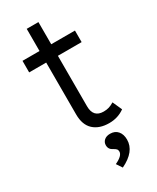

<svg xmlns="http://www.w3.org/2000/svg" viewBox="-234 -737 871 1065"><g transform="rotate(-30 202.0 -204.5)"><path d="M139 -123V-455H30V-529H139V-671H214V-529H366V-455H214V-132Q214 -60 280 -60Q299 -60 314 -64.5Q329 -69 347 -80L374 -20Q331 11 275 11Q212 11 175.5 -22.5Q139 -56 139 -123ZM244 175Q244 165 238.5 159Q233 153 222 147Q196 135 196 108Q196 89 210 76.5Q224 64 248 64Q279 64 296.5 84.5Q314 105 314 139Q314 215 216 262L192 226Q244 202 244 175Z"/></g></svg>

Font: Lexend HM
Style: Regular
Weight: 400
Designer: Bonnie Shaver-Troup, Thomas Jockin, Octavio Pardo
Foundry: Lexend
Version: Version 1.091